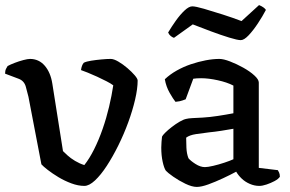

<svg xmlns="http://www.w3.org/2000/svg" viewBox="-27 -732 1141 756"><path d="M305 0Q281 0 254 -10Q227 -20 203 -34.5Q179 -49 161 -63Q143 -77 136 -85L85 -351Q81 -368 74.5 -391Q68 -414 46 -422L-7 -442Q-7 -454 -3 -461.5Q1 -469 3 -472Q14 -478 31 -484.5Q48 -491 65 -495.5Q82 -500 91 -500Q126 -500 149 -473.5Q172 -447 179 -403L221 -137Q227 -131 239 -120Q251 -109 268.5 -98.5Q286 -88 305 -82Q325 -107 343.5 -144Q362 -181 377 -224Q392 -267 402.5 -311.5Q413 -356 419 -396Q410 -403 392.5 -412Q375 -421 355.5 -430Q336 -439 318.5 -446Q301 -453 292 -456Q293 -465 296 -473Q299 -481 303 -485Q313 -490 332 -493Q351 -496 372.5 -498Q394 -500 409 -500Q421 -500 439 -489.5Q457 -479 474.5 -464Q492 -449 503.5 -435.5Q515 -422 515 -415Q515 -383 505 -340Q495 -297 478 -250.5Q461 -204 439 -159.5Q417 -115 393.5 -79Q370 -43 347 -21.5Q324 0 305 0Z M748 4Q729 4 703 -8.5Q677 -21 655 -36.5Q633 -52 626 -60Q619 -70 613.5 -95Q608 -120 608 -151Q608 -163 609 -173.5Q610 -184 611 -194Q613 -199 623.5 -209.5Q634 -220 649.5 -232Q665 -244 680.5 -253Q696 -262 707 -264Q714 -266 731.5 -267Q749 -268 771 -269Q785 -270 800 -271.5Q815 -273 830.5 -275.5Q846 -278 861.5 -280.5Q877 -283 892 -286V-395Q867 -408 830.5 -416Q794 -424 765 -424Q756 -424 748 -423.5Q740 -423 734 -422L704 -341Q700 -340 691.5 -336.5Q683 -333 664 -331Q655 -342 641 -366.5Q627 -391 622 -420Q642 -439 668.5 -454Q695 -469 724.5 -479Q754 -489 783 -494.5Q812 -500 837 -500Q853 -500 879 -490Q905 -480 931 -465.5Q957 -451 974.5 -435Q992 -419 992 -407V-71L1067 -62Q1069 -59 1072 -52.5Q1075 -46 1075 -36Q1069 -27 1054 -19Q1039 -11 1022.5 -5.5Q1006 0 994 0Q975 0 956.5 -8Q938 -16 924.5 -29Q911 -42 903 -56Q881 -44 851 -30Q821 -16 793.5 -6Q766 4 748 4ZM780 -74Q791 -74 812.5 -79Q834 -84 856.5 -91.5Q879 -99 892 -105V-225Q870 -221 844 -217Q818 -213 797 -211Q771 -208 745 -204Q719 -200 706 -190Q706 -174 707 -150.5Q708 -127 715 -109Q723 -99 742.5 -86.5Q762 -74 780 -74ZM921 -574Q908 -574 875.5 -584Q843 -594 804 -608.5Q765 -623 732 -636L658 -583Q652 -585 645.5 -590Q639 -595 635 -604Q648 -626 665 -650Q682 -674 699.5 -690.5Q717 -707 730 -707Q743 -707 776 -697.5Q809 -688 849.5 -675Q890 -662 924 -649L993 -712Q1003 -708 1010 -703Q1017 -698 1020 -693Q1007 -668 988.5 -640Q970 -612 952 -593Q934 -574 921 -574Z"/></svg>

Font: Texturina Medium
Style: Regular
Weight: 500
Designer: Guillermo Torres Carreño
Foundry: Omnibus-Type
Version: Version 1.003